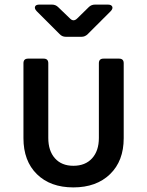

<svg xmlns="http://www.w3.org/2000/svg" viewBox="-20 -805 640 835"><path d="M299 10Q199 10 140.5 -47.5Q82 -105 82 -204V-530Q82 -550 102 -550H170Q190 -550 190 -530V-205Q190 -149 219 -116.5Q248 -84 299 -84Q351 -84 380.5 -116.5Q410 -149 410 -205V-530Q410 -550 430 -550H498Q518 -550 518 -530V-204Q518 -105 458.5 -47.5Q399 10 299 10ZM266 -645Q250 -645 239 -657L139 -757Q129 -768 132.5 -776.5Q136 -785 151 -785H206Q222 -785 233 -774L285 -724Q300 -709 316 -725L366 -774Q377 -785 393 -785H449Q464 -785 468 -776.5Q472 -768 462 -757L362 -657Q350 -645 335 -645Z"/></svg>

Font: Pitagon Sans Mono SemiBold
Style: Regular
Weight: 600
Monospace: yes
Designer: Travis Tran
Foundry: Pitagon
Version: Version 1.001; ttfautohint (v1.8.4.7-5d5b);gftools[0.9.26]